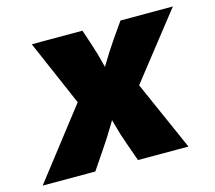

<svg xmlns="http://www.w3.org/2000/svg" viewBox="-121 -637 827 738"><g transform="rotate(-15 293.0 -268.0)"><path d="M-37.6 0 223.6 -336.9 201.7 -213.9 62.5 -535.6H264.2L284.7 -474.1Q298.3 -433.6 308.3 -392.3Q318.4 -351.1 329.6 -311.5H270Q294.9 -350.6 319.8 -392.1Q344.7 -433.6 372.6 -474.1L415.5 -535.6H624L371.1 -213.9L393.6 -336.9L542.5 0H341.8L315.9 -72.8Q301.3 -113.3 290.3 -155Q279.3 -196.8 267.1 -235.8H322.8Q298.3 -196.8 273.7 -155Q249 -113.3 221.2 -72.8L171.9 0Z"/></g></svg>

Font: Inter 20pt Black
Style: Italic
Weight: 900
Italic angle: -9.3988°
Version: Version 4.001;git-66647c0bb